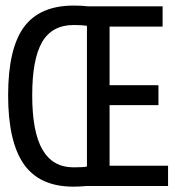

<svg xmlns="http://www.w3.org/2000/svg" viewBox="-20 -682 640 704"><path d="M297.4 0Q269.5 2.4 249.5 2.4Q125 2.4 67.4 -80.1Q9.8 -162.6 9.8 -332.5Q9.8 -503.4 67.6 -582.5Q125.5 -661.6 250.5 -661.6Q278.8 -661.6 303.7 -658.7H576.2V-584.5H381.8V-369.6H561V-296.4H381.8V-74.2H596.2V0ZM250 -68.4Q285.2 -68.4 298.8 -71.3V-587.4Q280.3 -590.3 250.5 -590.3Q170.9 -590.3 134.5 -527.8Q98.1 -465.3 98.1 -332.5Q98.1 -198.2 135.7 -133.3Q173.3 -68.4 250 -68.4Z"/></svg>

Font: Cousine
Style: Regular
Weight: 400
Monospace: yes
Designer: Steve Matteson
Foundry: Ascender Corporation
Version: Version 1.20